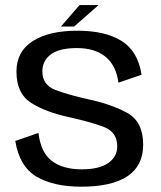

<svg xmlns="http://www.w3.org/2000/svg" viewBox="-20 -716 622 741"><path d="M293.5 4.5Q411 4.5 471.8 -35.8Q532.5 -76 532.5 -158Q532.5 -246.5 471.2 -280.2Q410 -314 320 -333Q243 -350 193.2 -369.2Q143.5 -388.5 143.5 -440Q143.5 -481.5 176.2 -506Q209 -530.5 276.5 -530.5Q346.5 -530.5 387.5 -496.8Q428.5 -463 437 -397L526.5 -427.5Q512 -519 449 -558.2Q386 -597.5 278 -597.5Q169 -597.5 106.2 -557.2Q43.5 -517 43.5 -440Q43.5 -355 100.2 -319Q157 -283 248 -263.5Q327 -246 379.8 -226.5Q432.5 -207 432.5 -150.5Q432.5 -111.5 398 -87Q363.5 -62.5 295 -62.5Q222.5 -62.5 179.8 -95.2Q137 -128 128.5 -203L39 -172Q55 -73 121 -34.2Q187 4.5 293.5 4.5ZM215 -613.5H266L360.5 -696.5H287Z"/></svg>

Font: Anybody UltraCondensed Thin
Style: Regular
Weight: 400
Version: Version 1.111